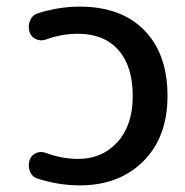

<svg xmlns="http://www.w3.org/2000/svg" viewBox="-20 -550 558 580"><path d="M120 -431Q104 -425 89 -431.5Q74 -438 69 -454Q64 -472 71 -488.5Q78 -505 95 -510Q158 -530 221 -530Q346 -530 416 -458.5Q486 -387 486 -260Q486 -136 413 -63Q340 10 221 10Q158 10 95 -10Q78 -15 71 -31Q64 -47 69 -65Q74 -81 88.5 -87.5Q103 -94 119 -88Q167 -70 216 -70Q289 -70 335 -121Q381 -172 381 -260Q381 -350 337.5 -399Q294 -448 216 -448Q166 -448 120 -431Z"/></svg>

Font: Rounded Mplus 1c Medium
Style: Regular
Weight: 500
Version: Version 1.059.20150529